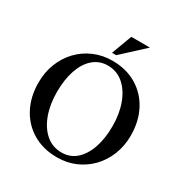

<svg xmlns="http://www.w3.org/2000/svg" viewBox="-196 -1022 1141 1188"><g transform="rotate(30 374.5 -428.0)"><path d="M375 -680Q474 -680 548 -636Q622 -592 663 -514Q704 -436 704 -335Q704 -261 679 -198Q654 -135 609.5 -88.5Q565 -42 505 -16Q445 10 375 10Q276 10 201.5 -34Q127 -78 86 -156Q45 -234 45 -335Q45 -409 70 -472Q95 -535 139.5 -581.5Q184 -628 244.5 -654Q305 -680 375 -680ZM385 -30Q444 -30 487 -67.5Q530 -105 553.5 -172.5Q577 -240 577 -330Q577 -417 551 -487.5Q525 -558 477.5 -599Q430 -640 365 -640Q306 -640 262.5 -602.5Q219 -565 196 -497.5Q173 -430 173 -340Q173 -253 198.5 -182.5Q224 -112 271.5 -71Q319 -30 385 -30ZM534 -866 377 -721H347L401 -866Z"/></g></svg>

Font: Brygada 1918 SemiBold
Style: Regular
Weight: 600
Designer: Mateusz Machalski | Borys Kosmynka | Przemek Hoffer
Foundry: NIEPODLEGLA 2018
Version: Version 3.006